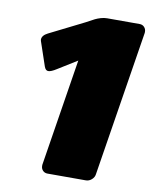

<svg xmlns="http://www.w3.org/2000/svg" viewBox="-80 -761 660 823"><g transform="rotate(10 250.0 -350.0)"><path d="M55.8 -560.8Q55.8 -579.2 80.8 -591.7L230.8 -666.7Q258.3 -681.7 268.3 -686.7Q278.3 -691.7 292.1 -695.8Q305.8 -700 319.2 -700H460.8Q473.3 -700 481.2 -691.7Q489.2 -683.3 489.2 -671.7V-666.7L388.3 -33.3Q386.7 -20 375.4 -10Q364.2 0 350 0H183.3Q170.8 0 162.9 -8.3Q155 -16.7 155 -28.3V-33.3L229.2 -500L145.8 -448.3Q122.5 -433.3 110 -433.3Q98.3 -433.3 92.5 -450L60 -545.8Q55.8 -556.7 55.8 -560.8Z"/></g></svg>

Font: BoonTook Mon
Style: Italic
Weight: 400
Italic angle: -9°
Designer: Sungsit Sawaiwan
Foundry: FontUni
Version: Version 3.0